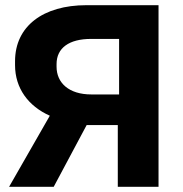

<svg xmlns="http://www.w3.org/2000/svg" viewBox="-20 -720 707 740"><path d="M15 0H187L314 -238H434V0H591V-700H313C146 -700 38 -619 38 -484V-469C38 -380 89 -311 172 -274ZM439 -356H332C245 -356 198 -401 198 -463V-473C198 -535 246 -570 331 -570H439Z"/></svg>

Font: Fixel Display Bold
Style: Bold
Weight: 700
Designer: AlfaBravo + MacPaw
Foundry: Kyrylo Tkachov, Marchela Mozhyna, Serhii Makarenko, Maria Weinstein, Zakhar Kryvoshyya
Version: Version 1.211